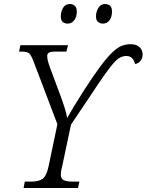

<svg xmlns="http://www.w3.org/2000/svg" viewBox="-20 -940 733 960"><path d="M98 0 104 -32H136Q172 -32 192 -45Q212 -58 223 -109L267 -319L147 -635Q136 -663 126.5 -672.5Q117 -682 88 -682H75L82 -714H320L312 -682H256Q233 -682 224.5 -676.5Q216 -671 216 -660Q216 -640 230 -602L280 -468Q291 -439 301.5 -406.5Q312 -374 316 -350Q328 -372 349 -407Q370 -442 399 -487Q448 -563 482.5 -609Q517 -655 542.5 -679Q568 -703 589 -711Q610 -719 633 -719Q662 -719 677.5 -704.5Q693 -690 693 -668Q693 -648 682 -635Q671 -622 655 -620Q651 -638 640.5 -649Q630 -660 612 -660Q595 -660 580 -652Q565 -644 546.5 -623Q528 -602 501 -563.5Q474 -525 434 -464.5Q394 -404 335 -317L291 -109Q284 -83 284 -68Q284 -45 300 -38.5Q316 -32 345 -32H377L370 0ZM495 -822Q480 -822 470 -830.5Q460 -839 460 -858Q460 -882 472 -901Q484 -920 505 -920Q521 -920 530.5 -911Q540 -902 540 -883Q540 -855 527.5 -838.5Q515 -822 495 -822ZM319 -822Q303 -822 293.5 -830.5Q284 -839 284 -858Q284 -882 295.5 -901Q307 -920 329 -920Q344 -920 354 -911Q364 -902 364 -883Q364 -855 351 -838.5Q338 -822 319 -822Z"/></svg>

Font: Noto Serif Light
Style: Italic
Weight: 300
Italic angle: -12°
Designer: Monotype Design Team
Foundry: Monotype Imaging Inc.
Version: Version 2.013